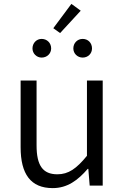

<svg xmlns="http://www.w3.org/2000/svg" viewBox="-20 -954 642 987"><path d="M251 13C326 13 380 -27 431 -86H434L441 0H508V-540H427V-153C373 -87 332 -58 275 -58C200 -58 168 -103 168 -207V-540H86V-197C86 -59 138 13 251 13ZM194 -658C222 -658 243 -679 243 -705C243 -733 222 -754 194 -754C168 -754 147 -733 147 -705C147 -679 168 -658 194 -658ZM289 -784 395 -899 347 -934 254 -809ZM405 -658C433 -658 453 -679 453 -705C453 -733 433 -754 405 -754C378 -754 357 -733 357 -705C357 -679 378 -658 405 -658Z"/></svg>

Font: Noto Sans CJK SC DemiLight
Style: Regular
Weight: 350
Designer: Ryoko NISHIZUKA 西塚涼子 (kana, bopomofo & ideographs); Paul D. Hunt (Latin, Greek & Cyrillic); Sandoll Communications 산돌커뮤니
Foundry: Adobe
Version: Version 2.004;hotconv 1.0.118;makeotfexe 2.5.65603